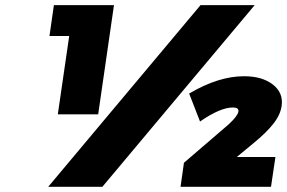

<svg xmlns="http://www.w3.org/2000/svg" viewBox="-20 -721 1108 741"><path d="M166 0 753.9 -701.2H962.9L375 0ZM170.9 -582 188 -701.2H419.9L358.9 -279.8H203.1L247.1 -582ZM676.8 0 689.9 -92.8 863.8 -242.2Q897.5 -273.9 899.9 -290Q901.4 -298.3 896 -302.2Q890.6 -306.2 878.9 -306.2Q830.1 -306.2 752 -252L710 -359.9Q822.8 -426.8 921.9 -426.8Q991.7 -426.8 1033 -394.8Q1074.2 -362.8 1066.9 -312Q1062 -277.3 1034.4 -242.7Q1006.8 -208 959 -168.9L894 -115.2H1043L1025.9 0Z"/></svg>

Font: Trueno Black
Style: Italic
Weight: 900
Designer: Julieta Ulanovsky
Foundry: Julieta Ulanovsky
Version: Version 3.001b | FøM Fix